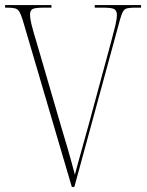

<svg xmlns="http://www.w3.org/2000/svg" viewBox="-20 -734 579 754"><path d="M69 -656Q62 -678 56 -688Q50 -698 39.5 -701Q29 -704 8 -704H0V-714H182V-704H153Q116 -704 107 -698Q98 -692 98 -677Q98 -660 105.5 -631Q113 -602 121 -577L221 -234Q235 -188 243.5 -158.5Q252 -129 259 -104Q266 -79 274 -48Q283 -81 290.5 -108.5Q298 -136 307 -168Q316 -200 329 -247L418 -576Q426 -605 432.5 -632Q439 -659 439 -676Q439 -690 430.5 -697Q422 -704 385 -704H352V-714H534V-704H512Q491 -704 480 -701.5Q469 -699 463 -688.5Q457 -678 451 -656L272 0H262Z"/></svg>

Font: Noto Serif Display Condensed Thin
Style: Regular
Weight: 100
Width: 3
Designer: Monotype Design Team
Foundry: Monotype Imaging Inc.
Version: Version 2.009